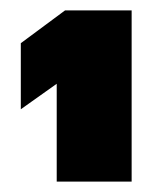

<svg xmlns="http://www.w3.org/2000/svg" viewBox="-20 -719 273 369"><path d="M89 -558 20 -509V-636L105 -699H233V-370H89Z"/></svg>

Font: Prompt ExtraBold
Style: Regular
Weight: 800
Designer: Katatrad Team
Foundry: CadsonDemak
Version: Version 1.001